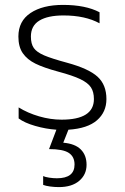

<svg xmlns="http://www.w3.org/2000/svg" viewBox="-20 -515 509 783"><path d="M259 14 238 67Q286 71 309.5 94.5Q333 118 333 157Q333 197 303 222.5Q273 248 220 248Q202 248 184 245.5Q166 243 156 239V203Q164 207 180.5 209.5Q197 212 212 212Q284 212 284 156Q284 124 260.5 108.5Q237 93 180 93L210 14Q167 11 123.5 -1.5Q80 -14 56 -32V-77Q93 -54 139.5 -40.5Q186 -27 231 -27Q363 -27 363 -111Q363 -140 351 -158.5Q339 -177 308 -192Q277 -207 217 -223Q158 -239 124.5 -255.5Q91 -272 73 -298Q55 -324 55 -366Q55 -429 104.5 -462Q154 -495 237 -495Q329 -495 386 -465V-420Q327 -452 239 -452Q175 -452 140.5 -431Q106 -410 106 -366Q106 -336 118 -319Q130 -302 160.5 -289Q191 -276 254 -259Q342 -235 378 -202Q414 -169 414 -111Q414 -58 375.5 -24.5Q337 9 259 14Z"/></svg>

Font: Prompt ExtraLight
Style: Regular
Weight: 275
Designer: Katatrad Team
Foundry: CadsonDemak
Version: Version 1.001